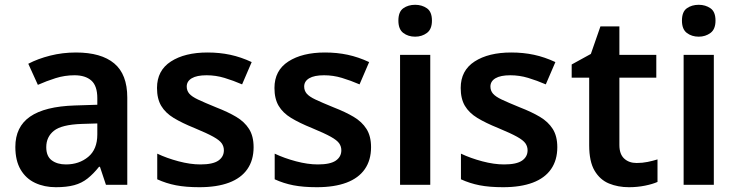

<svg xmlns="http://www.w3.org/2000/svg" viewBox="-20 -771 3078 801"><path d="M297 -552Q402 -552 456.5 -506.5Q511 -461 511 -364V0H422L397 -75H393Q370 -46 345.5 -26.5Q321 -7 289.5 1.5Q258 10 213 10Q165 10 126.5 -8Q88 -26 66 -63.5Q44 -101 44 -158Q44 -242 105.5 -284.5Q167 -327 292 -331L386 -334V-361Q386 -413 361 -435Q336 -457 291 -457Q250 -457 212 -445Q174 -433 138 -417L98 -505Q138 -526 189.5 -539Q241 -552 297 -552ZM320 -254Q237 -251 205 -225.5Q173 -200 173 -157Q173 -119 196 -102Q219 -85 255 -85Q310 -85 348 -116.5Q386 -148 386 -210V-256Z M1038 -157Q1038 -103 1012 -65.5Q986 -28 935.5 -9Q885 10 812 10Q755 10 714 2Q673 -6 636 -23V-130Q676 -111 725 -98Q774 -85 816 -85Q868 -85 891 -101Q914 -117 914 -144Q914 -160 905 -173Q896 -186 870 -200.5Q844 -215 791 -237Q739 -258 704.5 -279Q670 -300 652.5 -329.5Q635 -359 635 -404Q635 -477 693 -514.5Q751 -552 846 -552Q896 -552 940.5 -542.5Q985 -533 1030 -512L990 -419Q953 -435 916.5 -446Q880 -457 842 -457Q801 -457 780 -444.5Q759 -432 759 -410Q759 -393 769.5 -380.5Q780 -368 806.5 -355.5Q833 -343 882 -323Q931 -304 965.5 -283.5Q1000 -263 1019 -233Q1038 -203 1038 -157Z M1528 -157Q1528 -103 1502 -65.5Q1476 -28 1425.5 -9Q1375 10 1302 10Q1245 10 1204 2Q1163 -6 1126 -23V-130Q1166 -111 1215 -98Q1264 -85 1306 -85Q1358 -85 1381 -101Q1404 -117 1404 -144Q1404 -160 1395 -173Q1386 -186 1360 -200.5Q1334 -215 1281 -237Q1229 -258 1194.5 -279Q1160 -300 1142.5 -329.5Q1125 -359 1125 -404Q1125 -477 1183 -514.5Q1241 -552 1336 -552Q1386 -552 1430.5 -542.5Q1475 -533 1520 -512L1480 -419Q1443 -435 1406.5 -446Q1370 -457 1332 -457Q1291 -457 1270 -444.5Q1249 -432 1249 -410Q1249 -393 1259.5 -380.5Q1270 -368 1296.5 -355.5Q1323 -343 1372 -323Q1421 -304 1455.5 -283.5Q1490 -263 1509 -233Q1528 -203 1528 -157Z M1775 -542V0H1649V-542ZM1712 -751Q1740 -751 1761 -736.5Q1782 -722 1782 -685Q1782 -649 1761 -633.5Q1740 -618 1712 -618Q1683 -618 1662.5 -633.5Q1642 -649 1642 -685Q1642 -722 1662.5 -736.5Q1683 -751 1712 -751Z M2305 -157Q2305 -103 2279 -65.5Q2253 -28 2202.5 -9Q2152 10 2079 10Q2022 10 1981 2Q1940 -6 1903 -23V-130Q1943 -111 1992 -98Q2041 -85 2083 -85Q2135 -85 2158 -101Q2181 -117 2181 -144Q2181 -160 2172 -173Q2163 -186 2137 -200.5Q2111 -215 2058 -237Q2006 -258 1971.5 -279Q1937 -300 1919.5 -329.5Q1902 -359 1902 -404Q1902 -477 1960 -514.5Q2018 -552 2113 -552Q2163 -552 2207.5 -542.5Q2252 -533 2297 -512L2257 -419Q2220 -435 2183.5 -446Q2147 -457 2109 -457Q2068 -457 2047 -444.5Q2026 -432 2026 -410Q2026 -393 2036.5 -380.5Q2047 -368 2073.5 -355.5Q2100 -343 2149 -323Q2198 -304 2232.5 -283.5Q2267 -263 2286 -233Q2305 -203 2305 -157Z M2636 -91Q2660 -91 2682 -95.5Q2704 -100 2723 -106V-12Q2703 -3 2671 3.5Q2639 10 2604 10Q2558 10 2520.5 -5.5Q2483 -21 2460.5 -59Q2438 -97 2438 -165V-447H2365V-502L2445 -546L2485 -661H2564V-542H2718V-447H2564V-166Q2564 -128 2584 -109.5Q2604 -91 2636 -91Z M2958 -542V0H2832V-542ZM2895 -751Q2923 -751 2944 -736.5Q2965 -722 2965 -685Q2965 -649 2944 -633.5Q2923 -618 2895 -618Q2866 -618 2845.5 -633.5Q2825 -649 2825 -685Q2825 -722 2845.5 -736.5Q2866 -751 2895 -751Z"/></svg>

Font: Noto Sans Armenian SemiBold
Style: Regular
Weight: 600
Designer: Monotype Design Team
Foundry: Monotype Imaging Inc.
Version: Version 2.007